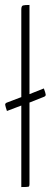

<svg xmlns="http://www.w3.org/2000/svg" viewBox="-20 -755 206 775"><path d="M99 -375 157 -398Q164 -379 164.5 -373Q165 -367 157 -364L99 -341V-11Q99 -3 95.5 -1.5Q92 0 66 0V-329L8 -307Q2 -325 1 -331.5Q0 -338 8 -341L66 -363V-717Q66 -731 73 -733Q80 -735 99 -735Z"/></svg>

Font: Yanone Kaffeesatz Thin
Style: Regular
Weight: 250
Designer: Yanone
Foundry: Yanone Font Production. Not for release.
Version: Version 1.002